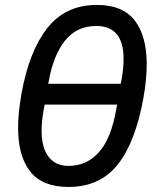

<svg xmlns="http://www.w3.org/2000/svg" viewBox="-20 -747 640 780"><path d="M53.5 -227.5Q53.5 -286.5 67 -365Q97.5 -537 171.5 -632Q245.5 -727 373.5 -727Q478.5 -727 527.2 -664Q576 -601 576 -486.5Q576 -425 563 -351Q531 -171 458.8 -79.2Q386.5 12.5 258 12.5Q152 12.5 102.8 -50.2Q53.5 -113 53.5 -227.5ZM452.5 -304 455.5 -322H161.5L156.5 -295.5Q149 -252 149 -216.5Q149 -146.5 177.5 -109.8Q206 -73 258 -73Q331.5 -73 381.2 -127.8Q431 -182.5 452.5 -304ZM470.5 -406.5 474 -425Q482 -469.5 482 -508.5Q482 -641.5 371 -641.5Q291.5 -641.5 244 -581.8Q196.5 -522 178 -417L176 -406.5Z"/></svg>

Font: JuliaMono MediumItalic
Style: Regular
Weight: 500
Italic angle: -9°
Monospace: yes
Designer: cormullion
Foundry: corm
Version: Version 0.049; ttfautohint (v1.8.4)